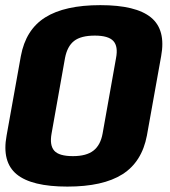

<svg xmlns="http://www.w3.org/2000/svg" viewBox="-22 -700 644 728"><path d="M233.5 7.5Q368.5 7.5 442.2 -39.2Q516 -86 535 -186L589 -487Q607.5 -587 550.5 -633.8Q493.5 -680.5 358.5 -680.5Q223.5 -680.5 149.5 -634Q75.5 -587.5 57 -487L3 -186Q-15.5 -86 41.2 -39.2Q98 7.5 233.5 7.5ZM254.5 -108Q202 -108 183.8 -128.5Q165.5 -149 173.5 -193.5L224.5 -480Q233 -524.5 259 -544.8Q285 -565 337.5 -565Q389 -565 407.8 -544.5Q426.5 -524 418 -480L367 -193.5Q359 -149.5 332.2 -128.8Q305.5 -108 254.5 -108Z"/></svg>

Font: Anybody
Style: Bold Italic
Weight: 700
Italic angle: -10°
Designer: Tyler Finck
Foundry: Etcetera Type Company
Version: Version 1.113;gftools[0.9.25]